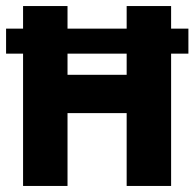

<svg xmlns="http://www.w3.org/2000/svg" viewBox="-20 -615 643 635"><path d="M0.1 -437.6V-520.3H603.1V-437.6ZM56.3 0V-595H203.3V-367.6H398.9V-595H545.9V0H398.9V-240.9H203.3V0Z"/></svg>

Font: Encode Sans SC Condensed Thin
Style: Regular
Weight: 100
Width: 3
Designer: Multiple Designers
Foundry: Impallari Type
Version: Version 3.002